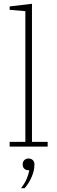

<svg xmlns="http://www.w3.org/2000/svg" viewBox="-20 -775 303 1015"><path d="M31 -25H114V-716L31 -723V-741L149 -755V-25H232V0H31ZM91 220Q111 194 120.5 172Q130 150 135 125H131Q117 125 108.5 117Q100 109 100 95V93Q100 80 108.5 71.5Q117 63 131 63Q145 63 153.5 71.5Q162 80 162 93V96Q162 126 147.5 160Q133 194 110 220H91Z"/></svg>

Font: IBM Plex Serif ExtraLight
Style: Regular
Weight: 200
Designer: Mike Abbink, Paul van der Laan, Pieter van Rosmalen
Foundry: Bold Monday
Version: Version 2.5